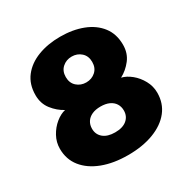

<svg xmlns="http://www.w3.org/2000/svg" viewBox="-167 -883 1026 1045"><g transform="rotate(-30 346.0 -361.0)"><path d="M346 10.5Q254.5 10.5 185.8 -15.8Q117 -42 78.5 -90.2Q40 -138.5 40 -205Q40 -246 59.8 -282Q79.5 -318 109.5 -342.5Q139.5 -367 170 -374Q130.5 -395 100.8 -433Q71 -471 71 -524Q71 -592 107 -638.5Q143 -685 205.2 -709Q267.5 -733 346 -733Q424.5 -733 486.8 -709Q549 -685 585 -638.5Q621 -592 621 -524Q621 -471 591.5 -433Q562 -395 522 -374Q552.5 -367 582.5 -342.5Q612.5 -318 632.2 -282Q652 -246 652 -205Q652 -138.5 613.8 -90.2Q575.5 -42 506.5 -15.8Q437.5 10.5 346 10.5ZM346 -132Q394 -132 420 -154Q446 -176 446 -212Q446 -236.5 434.2 -255Q422.5 -273.5 400.2 -283.8Q378 -294 346 -294Q314.5 -294 292 -283.8Q269.5 -273.5 257.8 -255Q246 -236.5 246 -212Q246 -176 272.2 -154Q298.5 -132 346 -132ZM346 -446Q380.5 -446 404.8 -467.8Q429 -489.5 429 -527Q429 -564.5 404.8 -586.2Q380.5 -608 346 -608Q311.5 -608 287.2 -586.2Q263 -564.5 263 -527Q263 -489.5 287.2 -467.8Q311.5 -446 346 -446Z"/></g></svg>

Font: Public Sans Thin Black
Style: Regular
Weight: 900
Version: Version 2.001